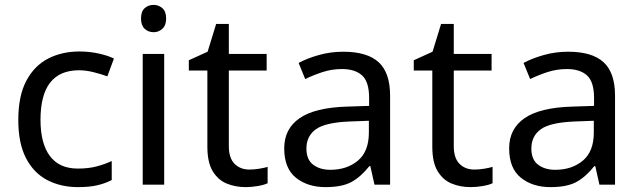

<svg xmlns="http://www.w3.org/2000/svg" viewBox="-20 -757 2622 787"><path d="M300 10Q229 10 173.5 -19Q118 -48 86.5 -109Q55 -170 55 -265Q55 -364 88 -426Q121 -488 177.5 -517Q234 -546 306 -546Q347 -546 385 -537.5Q423 -529 447 -517L420 -444Q396 -453 364 -461Q332 -469 304 -469Q146 -469 146 -266Q146 -169 184.5 -117.5Q223 -66 299 -66Q343 -66 376.5 -75Q410 -84 438 -97V-19Q411 -5 378.5 2.5Q346 10 300 10Z M610 -737Q630 -737 645.5 -723.5Q661 -710 661 -681Q661 -653 645.5 -639Q630 -625 610 -625Q588 -625 573 -639Q558 -653 558 -681Q558 -710 573 -723.5Q588 -737 610 -737ZM653 -536V0H565V-536Z M1002 -62Q1022 -62 1043 -65.5Q1064 -69 1077 -73V-6Q1063 1 1037 5.5Q1011 10 987 10Q945 10 909.5 -4.5Q874 -19 852 -55Q830 -91 830 -156V-468H754V-510L831 -545L866 -659H918V-536H1073V-468H918V-158Q918 -109 941.5 -85.5Q965 -62 1002 -62Z M1387 -545Q1485 -545 1532 -502Q1579 -459 1579 -365V0H1515L1498 -76H1494Q1459 -32 1420.5 -11Q1382 10 1314 10Q1241 10 1193 -28.5Q1145 -67 1145 -149Q1145 -229 1208 -272.5Q1271 -316 1402 -320L1493 -323V-355Q1493 -422 1464 -448Q1435 -474 1382 -474Q1340 -474 1302 -461.5Q1264 -449 1231 -433L1204 -499Q1239 -518 1287 -531.5Q1335 -545 1387 -545ZM1413 -259Q1313 -255 1274.5 -227Q1236 -199 1236 -148Q1236 -103 1263.5 -82Q1291 -61 1334 -61Q1402 -61 1447 -98.5Q1492 -136 1492 -214V-262Z M1924 -62Q1944 -62 1965 -65.5Q1986 -69 1999 -73V-6Q1985 1 1959 5.5Q1933 10 1909 10Q1867 10 1831.5 -4.5Q1796 -19 1774 -55Q1752 -91 1752 -156V-468H1676V-510L1753 -545L1788 -659H1840V-536H1995V-468H1840V-158Q1840 -109 1863.5 -85.5Q1887 -62 1924 -62Z M2309 -545Q2407 -545 2454 -502Q2501 -459 2501 -365V0H2437L2420 -76H2416Q2381 -32 2342.5 -11Q2304 10 2236 10Q2163 10 2115 -28.5Q2067 -67 2067 -149Q2067 -229 2130 -272.5Q2193 -316 2324 -320L2415 -323V-355Q2415 -422 2386 -448Q2357 -474 2304 -474Q2262 -474 2224 -461.5Q2186 -449 2153 -433L2126 -499Q2161 -518 2209 -531.5Q2257 -545 2309 -545ZM2335 -259Q2235 -255 2196.5 -227Q2158 -199 2158 -148Q2158 -103 2185.5 -82Q2213 -61 2256 -61Q2324 -61 2369 -98.5Q2414 -136 2414 -214V-262Z"/></svg>

Font: Noto Sans Warang Citi
Style: Regular
Weight: 400
Designer: Mangu Purty
Foundry: Mangu Purty
Version: Version 3.002; ttfautohint (v1.8.4.7-5d5b)